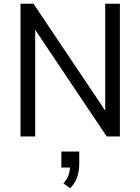

<svg xmlns="http://www.w3.org/2000/svg" viewBox="-20 -725 746 1020"><path d="M89 0V-705H158L556 -112H539V-705H617V0H547L150 -592H167V0ZM353 275 317 249Q337 227 344.5 204.5Q352 182 352 154L368 165H306V80H401V144Q401 183 390 215.5Q379 248 353 275Z"/></svg>

Font: Nunito Sans 10pt SemiCondensed
Style: Regular
Weight: 400
Width: 4
Designer: Vernon Adams
Foundry: Vernon Adams
Version: Version 3.101;gftools[0.9.27]